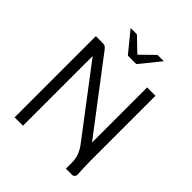

<svg xmlns="http://www.w3.org/2000/svg" viewBox="-240 -1028 1170 1170"><g transform="rotate(45 345.0 -442.5)"><path d="M602 -64Q604 -36 604 -27Q604 0 578 0H528V-54Q528 -112 489 -165L158 -601V0H86V-700H144Q157 -700 164.5 -696.5Q172 -693 182 -680L528 -225V-700H600V-137Q600 -106 602 -64ZM201 -885H255L345 -799L433 -885H487L381 -754H308Z"/></g></svg>

Font: Krub
Style: Regular
Weight: 400
Designer: Ekaluck Peanpanawate
Foundry: Cadson Demak Co.,Ltd.
Version: Version 1.000; ttfautohint (v1.6)